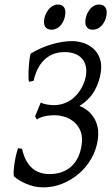

<svg xmlns="http://www.w3.org/2000/svg" viewBox="-20 -811 492 846"><path d="M159.7 -359.4Q164.6 -356 172.9 -353.8Q181.2 -351.6 189.7 -350.1Q198.2 -348.6 206.1 -348.1Q213.9 -347.7 218.3 -347.7Q241.7 -348.1 261 -355Q280.3 -361.8 295.4 -372.8Q310.5 -383.8 321.8 -397.7Q333 -411.6 340.8 -426.3Q348.6 -440.9 353 -454.8Q357.4 -468.8 358.9 -479.5Q362.3 -504.4 356.9 -523.4Q351.6 -542.5 338.9 -555.4Q326.2 -568.4 307.1 -575Q288.1 -581.5 264.6 -581.5Q235.4 -581.5 212.4 -571.8Q189.5 -562 172.9 -545.2Q156.2 -528.3 145 -504.9Q133.8 -481.4 127.9 -454.6L107.9 -450.7Q106 -457.5 105.7 -469.2Q105.5 -481 105.7 -494.6Q106 -508.3 107.2 -522.2Q108.4 -536.1 109.9 -547.9Q111.3 -559.6 113 -567.1Q114.7 -574.7 116.2 -575.7Q166 -604.5 212.6 -617.2Q259.3 -629.9 296.4 -629.9Q322.8 -629.9 347.9 -621.6Q373 -613.3 391.6 -596.4Q410.2 -579.6 419.7 -554Q429.2 -528.3 424.3 -493.7Q418.5 -450.2 396.2 -410.9Q374 -371.6 330.1 -344.2Q350.1 -336.4 366.7 -323Q383.3 -309.6 394.5 -291Q405.8 -272.5 410.4 -248.8Q415 -225.1 411.1 -197.3Q404.8 -150.9 382.3 -112.1Q359.9 -73.2 326.9 -45.2Q293.9 -17.1 253.7 -1.2Q213.4 14.6 171.9 14.6Q150.4 14.6 131.1 10.3Q111.8 5.9 95.2 -1.2Q78.6 -8.3 65.2 -16.6Q51.8 -24.9 42.5 -33.2Q40 -34.7 40 -47.6Q40 -60.5 42.2 -78.9Q44.4 -97.2 48.8 -118.4Q53.2 -139.6 59.6 -158.2Q64.5 -157.2 68.4 -156.7L77.1 -155.8Q83.5 -126 95 -104.7Q106.4 -83.5 121.8 -70.1Q137.2 -56.6 156.5 -50.3Q175.8 -43.9 197.3 -43.9Q228.5 -43.9 253.2 -53Q277.8 -62 295.7 -78.9Q313.5 -95.7 324.7 -119.9Q335.9 -144 339.8 -173.8Q344.7 -207.5 335.2 -232.2Q325.7 -256.8 307.6 -272.5Q289.6 -288.1 266.6 -295.7Q243.7 -303.2 221.2 -303.2Q194.8 -303.2 174.3 -298.1Q153.8 -293 142.6 -284.7L134.3 -297.9ZM268.1 -756.3Q268.1 -742.7 263.7 -729.2Q259.3 -715.8 251.5 -704.8Q243.7 -693.8 232.2 -687Q220.7 -680.2 207 -680.2Q191.4 -680.2 182.6 -689Q173.8 -697.8 173.8 -714.4Q173.8 -727.5 178.5 -741Q183.1 -754.4 191.2 -765.6Q199.2 -776.9 210.7 -783.9Q222.2 -791 235.8 -791Q251 -791 259.5 -782Q268.1 -772.9 268.1 -756.3ZM450.2 -756.3Q450.2 -742.7 445.8 -729.2Q441.4 -715.8 433.3 -704.8Q425.3 -693.8 413.8 -687Q402.3 -680.2 388.2 -680.2Q373 -680.2 364.5 -689Q356 -697.8 356 -714.4Q356 -727.5 360.4 -741Q364.7 -754.4 372.6 -765.6Q380.4 -776.9 391.6 -783.9Q402.8 -791 417 -791Q432.1 -791 441.2 -782Q450.2 -772.9 450.2 -756.3Z"/></svg>

Font: Gentium Plus Cyr
Style: Italic
Weight: 400
Italic angle: -8°
Designer: J. Victor Gaultney, Annie Olsen, Iska Routamaa, Becca Hirsbrunner
Foundry: SIL International
Version: Version 5.000